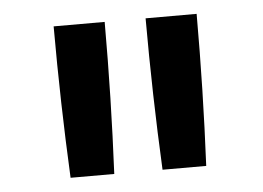

<svg xmlns="http://www.w3.org/2000/svg" viewBox="-35 -815 570 416"><g transform="rotate(-5 250.0 -607.0)"><path d="M103 -442Q99 -524 97 -606.5Q95 -689 95 -772H206Q206 -689 204 -606.5Q202 -524 198 -442ZM303 -442Q299 -524 297 -606.5Q295 -689 295 -772H406Q406 -689 404 -606.5Q402 -524 398 -442Z"/></g></svg>

Font: Iosevka Custom Semibold
Style: Regular
Weight: 600
Designer: Belleve Invis
Foundry: Belleve Invis
Version: Version 27.0.2; ttfautohint (v1.8.4)